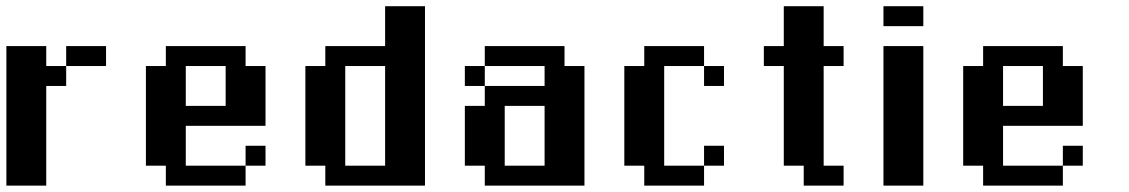

<svg xmlns="http://www.w3.org/2000/svg" viewBox="-20 -582 3540 602"><path d="M125 -437.5H0V0H125V-312.5H187.5V-375H125ZM187.5 -437.5V-375H312.5V-437.5Z M750 -62.5H562.5V-187.5H812.5V-375H750V-437.5H500V-375H437.5V-62.5H500V0H750ZM562.5 -250V-375H687.5V-250ZM812.5 -62.5V-125H750V-62.5Z M1312.5 0V-562.5H1187.5V-437.5H1000V-375H937.5V-62.5H1000V0ZM1062.5 -62.5V-375H1187.5V-62.5Z M1812.5 0V-375H1750V-437.5H1500V-375H1437.5V-312.5H1500V-250H1437.5V-62.5H1500V0ZM1687.5 -312.5H1500V-375H1687.5ZM1562.5 -62.5V-250H1687.5V-62.5Z M2062.5 -62.5V-375H2187.5V-437.5H2000V-375H1937.5V-62.5H2000V0H2187.5V-62.5ZM2250 -312.5V-375H2187.5V-312.5ZM2250 -62.5V-125H2187.5V-62.5Z M2625 0V-62.5H2562.5V-375H2625V-437.5H2562.5V-562.5H2437.5V-437.5H2375V-375H2437.5V-62.5H2500V0Z M2750 -562.5V-500H2875V-562.5ZM2875 0V-437.5H2750V0Z M3312.5 -62.5H3125V-187.5H3375V-375H3312.5V-437.5H3062.5V-375H3000V-62.5H3062.5V0H3312.5ZM3125 -250V-375H3250V-250ZM3375 -62.5V-125H3312.5V-62.5Z"/></svg>

Font: Chicago Kare
Style: Regular
Weight: 400
Designer: Duane King
Version: Version 1.001;hotconv 1.0.109;makeotfexe 2.5.65596